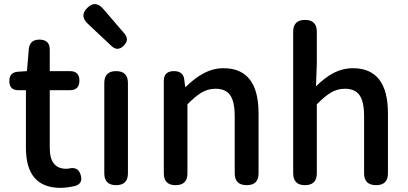

<svg xmlns="http://www.w3.org/2000/svg" viewBox="-20 -893 1968 926"><path d="M272 13Q105 13 105 -180V-458H68Q25 -458 25 -502Q25 -544 66 -547L110 -550L119 -657Q124 -702 170 -702Q220 -702 220 -654V-550H317Q363 -550 363 -504Q363 -458 317 -458H291H220V-179Q220 -79 300 -79Q307 -79 311 -80Q359 -92 370 -46Q380 -7 342 4Q302 13 272 13Z M540 0Q483 0 483 -57V-493Q483 -550 540 -550Q597 -550 597 -493V-275V-57Q597 0 540 0ZM519 -670 455 -730 404 -778Q362 -817 401 -855Q440 -894 478 -850L581 -730Q605 -701 576.5 -672.5Q548 -644 519 -670Z M827 0Q770 0 770 -57V-275V-503Q770 -550 819 -550Q865 -550 869 -507L873 -474H876Q920 -517 958 -537Q1006 -564 1058 -564Q1227 -564 1227 -346V-57Q1227 0 1170 0Q1112 0 1112 -57V-332Q1112 -403 1090 -434Q1068 -465 1019 -465Q983 -465 951 -446Q924 -430 884 -390V-57Q884 0 827 0Z M1451 0Q1394 0 1394 -57V-398V-740Q1394 -797 1451 -797Q1508 -797 1508 -740V-586L1504 -477Q1547 -518 1583 -538Q1631 -564 1682 -564Q1851 -564 1851 -346V-57Q1851 0 1794 0Q1736 0 1736 -57V-332Q1736 -403 1714 -434Q1692 -465 1643 -465Q1607 -465 1575 -446Q1548 -430 1508 -390V-57Q1508 0 1451 0Z"/></svg>

Font: GenSenRounded JP M
Style: Regular
Weight: 500
Version: Version 1.501;PS 1;hotconv 16.6.51;makeotf.lib2.5.65220